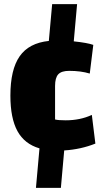

<svg xmlns="http://www.w3.org/2000/svg" viewBox="-20 -775 489 924"><path d="M289 -51 273 129H153L170 -61Q98 -82 64 -144Q30 -206 30 -315Q30 -440 74.5 -504Q119 -568 215 -578L231 -755H351L335 -576Q401 -569 429 -559L412 -421Q369 -434 313 -434Q276 -434 260.5 -417.5Q245 -401 245 -361V-200Q261 -196 296 -196Q366 -196 422 -222L439 -84Q369 -56 289 -51Z"/></svg>

Font: Changa ExtraBold
Style: Regular
Weight: 800
Designer: Eduardo Rodriguez Tunni
Foundry: Eduardo Rodriguez Tunni
Version: Version 2.002; ttfautohint (v1.5) -l 8 -r 50 -G 220 -x 14 -H